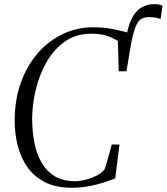

<svg xmlns="http://www.w3.org/2000/svg" viewBox="-20 -880 788 908"><path d="M579 -611 574.5 -681Q582 -749 601 -788.2Q620 -827.5 648 -844Q676 -860.5 709 -860.5Q721 -860.5 731 -858.8Q741 -857 748.5 -853L739.5 -790Q729 -794.5 714.5 -796.8Q700 -799 684 -799Q661 -799 645.8 -789Q630.5 -779 619.2 -748.2Q608 -717.5 596.5 -655.5ZM320.5 8Q243.5 8 191.2 -19.2Q139 -46.5 108 -92Q77 -137.5 63.2 -193.5Q49.5 -249.5 49.5 -306.5Q49 -407 78.5 -489Q108 -571 159.5 -629.5Q211 -688 278 -719.5Q345 -751 419.5 -751Q465.5 -751 502.2 -744.5Q539 -738 565.5 -730.8Q592 -723.5 608 -721L578 -543H541.5L537.5 -686Q526.5 -693 510.5 -701Q494.5 -709 470.2 -714.8Q446 -720.5 410 -720.5Q339.5 -720.5 287 -683.5Q234.5 -646.5 200.2 -586.5Q166 -526.5 149 -455Q132 -383.5 132 -314.5Q132.5 -258.5 142.5 -206Q152.5 -153.5 175.8 -112.5Q199 -71.5 238 -47.2Q277 -23 335.5 -23Q358 -23 386.5 -30.5Q415 -38 439.8 -51Q464.5 -64 475 -80.5Q479.5 -93.5 484 -108.2Q488.5 -123 492.5 -138.2Q496.5 -153.5 500.8 -168.2Q505 -183 508.5 -196.5H545L525 -36Q511 -31 490.5 -23.8Q470 -16.5 444 -9.2Q418 -2 387 3Q356 8 320.5 8Z"/></svg>

Font: Merriweather 120pt Light
Style: Italic
Weight: 300
Italic angle: -7.8°
Version: Version 2.101